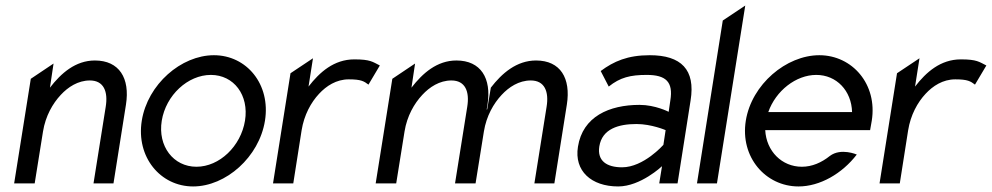

<svg xmlns="http://www.w3.org/2000/svg" viewBox="-20 -661 3575 692"><path d="M31 0H105L135 -187C144 -243 170 -288 199 -319C225 -347 261 -371 304 -371C354 -371 370 -331 361 -276L317 0H389L434 -284C449 -379 410 -443 322 -443C252 -443 200 -397 160 -345L173 -432L91 -377Z M491 -226C470 -95 558 11 676 11C794 11 914 -95 935 -226C956 -357 869 -462 751 -462C633 -462 512 -357 491 -226ZM563 -226C578 -318 657 -391 740 -391C823 -391 878 -318 863 -226C848 -134 771 -60 688 -60C605 -60 548 -134 563 -226Z M964 0H1037L1067 -191C1076 -247 1101 -292 1130 -323C1156 -351 1192 -375 1237 -375C1282 -375 1292 -368 1308 -356L1349 -425C1323 -438 1315 -447 1257 -447C1184 -447 1132 -401 1092 -349L1108 -451L1027 -397Z M1334 0H1408L1438 -187C1447 -243 1473 -288 1502 -319C1528 -347 1564 -371 1607 -371C1657 -371 1673 -331 1664 -276L1620 0H1692H1694L1724 -187C1733 -243 1759 -288 1788 -319C1814 -347 1850 -371 1893 -371C1943 -371 1959 -331 1950 -276L1906 0H1978L2023 -284C2038 -379 2000 -443 1912 -443C1842 -443 1789 -397 1749 -345L1736 -267L1734 -266L1737 -284C1752 -379 1713 -443 1625 -443C1555 -443 1503 -397 1463 -345L1476 -432L1394 -377Z M2063 -132C2049 -45 2111 11 2208 11C2289 11 2366 -62 2366 -62L2356 0H2422L2469 -299C2487 -410 2435 -462 2322 -462C2242 -462 2192 -440 2145 -405L2174 -349C2215 -382 2252 -391 2311 -391C2380 -391 2407 -366 2396 -299L2390 -258C2390 -258 2342 -283 2285 -283C2176 -283 2080 -241 2063 -132ZM2140 -133C2150 -197 2210 -214 2274 -214C2328 -214 2379 -192 2379 -192L2371 -139C2371 -139 2300 -58 2222 -58C2167 -58 2132 -81 2140 -133Z M2492 0H2564L2666 -641L2585 -587Z M2668 -226C2647 -95 2739 11 2858 11C2935 11 3015 -35 3068 -104C3068 -104 3011 -129 2971 -99C2941 -75 2907 -60 2870 -60C2798 -60 2742 -116 2738 -192H3116L3122 -226C3143 -357 3052 -462 2933 -462C2814 -462 2689 -357 2668 -226ZM2749 -257C2776 -334 2849 -391 2922 -391C2995 -391 3049 -334 3051 -257Z M3150 0H3223L3253 -191C3262 -247 3287 -292 3316 -323C3342 -351 3378 -375 3423 -375C3468 -375 3478 -368 3494 -356L3535 -425C3509 -438 3501 -447 3443 -447C3370 -447 3318 -401 3278 -349L3294 -451L3213 -397Z"/></svg>

Font: Charger Pro
Style: NarObl
Weight: 400
Designer: Jasper
Foundry: Cannot Into Space Fonts
Version: Version 1.09